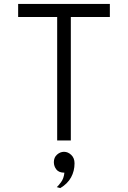

<svg xmlns="http://www.w3.org/2000/svg" viewBox="-20 -720 656 984"><path d="M273 0V-633H73V-700H543V-633H343V0ZM289 244 271 239Q278 233.5 292.5 214.2Q307 195 310 165Q281.5 165 268.8 148.5Q256 132 256 111Q256 87 272.2 72.5Q288.5 58 308 58Q328.5 58 345.2 74Q362 90 362 117Q362 156.5 344.2 189Q326.5 221.5 289 244Z"/></svg>

Font: Overpass Mono Light
Style: Regular
Weight: 300
Monospace: yes
Designer: Delve Withrington, Dave Bailey
Foundry: Delve Fonts LLC
Version: Version 4.000